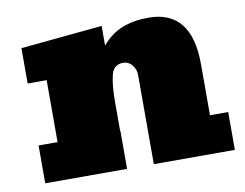

<svg xmlns="http://www.w3.org/2000/svg" viewBox="-64 -619 898 705"><g transform="rotate(-10 385.5 -266.5)"><path d="M689.9 -332V-141.1H757.8V0H455.6V-333Q455.6 -354 442.1 -370.1Q428.7 -386.2 409.7 -386.2Q374 -386.2 364.7 -350.6Q355 -314 355 -248V-141.1H356V0H50.8V-141.1H121.6V-372.1H50.8V-503.9L355 -533.2V-460Q388.7 -500 431.6 -516.6Q474.6 -533.2 528.8 -533.2Q689.9 -533.2 689.9 -332Z"/></g></svg>

Font: Moul
Style: Regular
Weight: 400
Designer: Danh Hong
Version: Version 8.002; ttfautohint (v1.8.3)